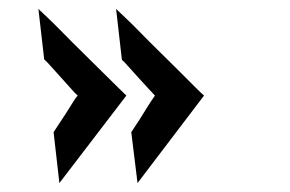

<svg xmlns="http://www.w3.org/2000/svg" viewBox="-20 -457 650 430"><path d="M437 -243Q433 -246 418.5 -260.5Q404 -275 383 -296Q362 -317 338.5 -340Q315 -363 294 -384.5Q273 -406 258 -420Q243 -434 240 -437L253 -323Q258 -319 268 -307.5Q278 -296 290 -283Q302 -270 312.5 -258.5Q323 -247 327 -243Q324 -239 316.5 -227.5Q309 -216 300.5 -202Q292 -188 284.5 -177Q277 -166 274 -161L288 -47ZM263 -243Q260 -246 245 -260.5Q230 -275 209 -296Q188 -317 164.5 -340Q141 -363 120 -384.5Q99 -406 84 -420Q69 -434 66 -437L79 -324Q84 -320 94 -308.5Q104 -297 116.5 -283.5Q129 -270 139 -258.5Q149 -247 154 -243Q150 -239 143 -227.5Q136 -216 127 -202Q118 -188 110.5 -177Q103 -166 100 -161L113 -47Z"/></svg>

Font: Josefin Sans Thin SemiBold
Style: Italic
Weight: 600
Italic angle: -7°
Version: Version 2.000